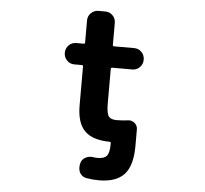

<svg xmlns="http://www.w3.org/2000/svg" viewBox="-60 -778 1120 1049"><g transform="rotate(5 500.0 -254.0)"><path d="M520.5 207Q486.3 207 452.1 201.2Q428.7 197.3 416 176.8Q408.2 162.1 408.2 146.5Q408.2 139.6 409.2 131.8L411.1 123Q416 101.6 436.5 90.8Q451.2 83 467.8 83Q473.6 83 479.5 84Q491.2 85.9 502 85.9Q539.1 85.9 552.7 69.3Q567.4 52.7 567.4 2.9V-1Q567.4 -7.8 559.6 -7.8Q467.8 -8.8 424.8 -50.8Q379.9 -93.8 379.9 -192.4V-405.3Q379.9 -412.1 373 -412.1H332Q307.6 -412.1 291 -429.2Q274.4 -446.3 274.4 -469.7V-471.7Q274.4 -495.1 291 -512.2Q307.6 -529.3 332 -529.3H373Q379.9 -529.3 379.9 -536.1V-657.2Q379.9 -681.6 397 -698.2Q414.1 -714.8 437.5 -714.8H474.6Q499 -714.8 515.6 -698.2Q532.2 -681.6 532.2 -657.2V-536.1Q532.2 -529.3 540 -529.3H649.4Q673.8 -529.3 690.4 -512.2Q707 -495.1 707 -471.7V-469.7Q707 -446.3 690.4 -429.2Q673.8 -412.1 649.4 -412.1H540Q532.2 -412.1 532.2 -405.3V-214.8Q532.2 -162.1 544.9 -144.5Q556.6 -128.9 588.9 -128.9Q617.2 -128.9 647.5 -132.8Q651.4 -133.8 656.2 -133.8Q672.9 -133.8 686.5 -123Q703.1 -109.4 703.1 -87.9V2.9Q703.1 111.3 658.7 159.2Q614.3 207 520.5 207Z"/></g></svg>

Font: Rounded Mgen+ 1mn bold
Style: Bold
Weight: 700
Designer: [Source Han Sans]
Ryoko NISHIZUKA  (kana & ideographs); Paul D. Hunt (Latin, Greek & Cyrillic); Wenlong ZHANG  (bopomofo
Version: Version 1.059.20150602